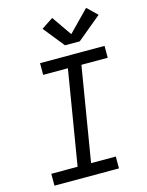

<svg xmlns="http://www.w3.org/2000/svg" viewBox="-142 -1070 883 1156"><g transform="rotate(-15 300.0 -492.5)"><path d="M50 0V-74H214L311 -662H157V-735H559V-661H395L298 -74H452V0ZM422 -800H330L225 -931L298 -979L384 -855L511 -985L573 -925Z"/></g></svg>

Font: Iosevka Slab Extended Oblique
Style: Regular
Weight: 400
Width: 7
Italic angle: -9°
Monospace: yes
Designer: Belleve Invis
Foundry: Belleve Invis
Version: Version 11.1.0; ttfautohint (v1.8.3)